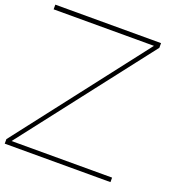

<svg xmlns="http://www.w3.org/2000/svg" viewBox="-142 -920 974 1041"><g transform="rotate(20 345.0 -400.0)"><path d="M30 -25 610 -774V-801H0V-774H579L0 -25V1H610V-25Z"/></g></svg>

Font: MintSans
Style: ExtraLight
Weight: 200
Version: Version 1.0